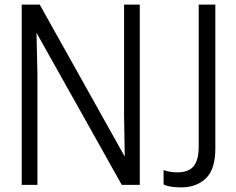

<svg xmlns="http://www.w3.org/2000/svg" viewBox="-20 -800 1021 831"><path d="M74 0ZM585 0H507L138 -658L142 -477V0H74V-780H152L520 -122L517 -303V-780H585ZM765 11Q711 11 688 -2V-64Q715 -54 746 -54Q797 -54 818.5 -81Q840 -108 840 -166V-780H912V-157Q912 -67 871 -28Q830 11 765 11Z"/></svg>

Font: Tanohe Sans
Style: Regular
Weight: 400
Designer: Village Type and Design LLC & Cristiano Sobral
Foundry: Cooper Hewitt Smithsonian Design Museum
Version: Version 1.00;September 29, 2021;FontCreator 13.0.0.2655 64-b